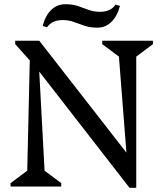

<svg xmlns="http://www.w3.org/2000/svg" viewBox="-20 -883 774 909"><path d="M593 6 134 -585V-690H166L603 -129H581L543 -615L464 -674V-690H704V-674L625 -615V6ZM30 0V-16L109 -75L121 -597L52 -674V-690H158L191 -75L270 -16V0ZM441 -752Q407 -752 380.5 -761Q354 -770 329.5 -779Q305 -788 277 -788Q226 -788 203 -754L182 -760Q195 -810 223 -836.5Q251 -863 289 -863Q324 -863 350 -854Q376 -845 400.5 -836Q425 -827 453 -827Q504 -827 527 -861L548 -855Q535 -806 507 -779Q479 -752 441 -752Z"/></svg>

Font: Platypi Light
Style: Regular
Weight: 300
Designer: David Sargent
Foundry: Bolt Cutter Type
Version: Version 1.200